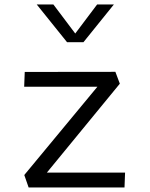

<svg xmlns="http://www.w3.org/2000/svg" viewBox="-20 -822 660 842"><path d="M105.5 0H526L528.5 -65H185.5L505.5 -455L486 -507L88.5 -506.5L86 -441.5H407L86.5 -54.5ZM141 -802.5H214L310 -675L406 -802.5H479.5L346 -637H274Z"/></svg>

Font: Monaspace Krypton Light
Style: Regular
Weight: 300
Designer: Riley Cran & the Lettermatic Team
Foundry: Lettermatic
Version: Version 1.101 (Monaspace Krypton)